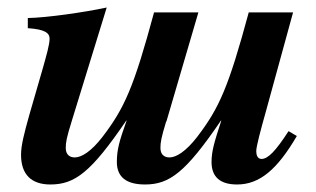

<svg xmlns="http://www.w3.org/2000/svg" viewBox="-20 -482 840 511"><path d="M748 -133C713 -79 693 -59 676 -59C665 -59 662 -70 662 -80C662 -92 674 -137 687 -183L760 -449H642C588 -249 563 -194 505 -118C475 -79 449 -63 431 -63C417 -63 407 -71 407 -88C407 -103 409 -115 422 -158L423 -159L508 -449H390C336 -249 311 -194 253 -118C223 -79 197 -63 179 -63C165 -63 155 -71 155 -88C155 -103 157 -115 171 -160L264 -462C203 -449 105 -435 54 -434V-407C100 -404 112 -394 112 -379C112 -363 103 -333 95 -304L58 -176C44 -126 36 -95 36 -70C36 -17 64 9 114 9C179 9 222 -23 316 -161H317C298 -108 291 -84 291 -51C291 -11 316 9 366 9C431 9 474 -23 568 -161H569C551 -106 543 -80 543 -51C543 -10 567 9 611 9C671 9 718 -31 770 -120Z"/></svg>

Font: STIXGeneral
Style: Bold Italic
Weight: 700
Italic angle: -16.33°
Designer: MicroPress Inc., with final additions and corrections provided by Coen Hoffman, Elsevier (retired)
Version: Version 1.1.0